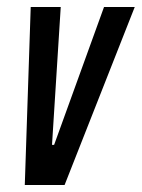

<svg xmlns="http://www.w3.org/2000/svg" viewBox="-20 -530 406 550"><path d="M51 0 68 -510H154L129 -115H135L278 -510H366L165 0Z"/></svg>

Font: Saira Ultra Condensed SemiBold
Style: Italic
Weight: 600
Width: 1
Italic angle: -12°
Designer: Hector Gatti with collaboration of the Omnibus-Type team
Foundry: Omnibus-Type
Version: Version 1.001; ttfautohint (v1.8)